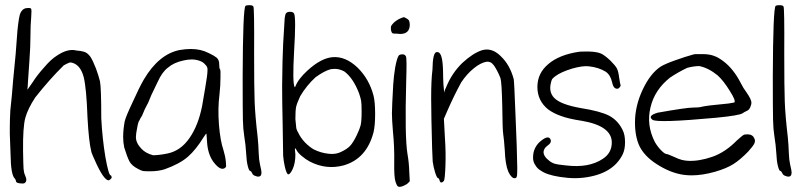

<svg xmlns="http://www.w3.org/2000/svg" viewBox="-20 -681 3100 736"><path d="M71.3 -646.5Q78.1 -650.4 87.9 -650.4Q88.9 -650.4 89.8 -650.4Q98.6 -650.4 99.6 -646.5Q101.6 -642.6 99.6 -615.2Q96.7 -584 96.7 -542Q96.7 -502 92.8 -449.2Q88.9 -392.6 86.9 -363.3Q86.9 -354.5 85 -336.9Q89.8 -344.7 105.5 -366.2Q122.1 -392.6 149.4 -422.9Q175.8 -454.1 198.2 -467.8Q240.2 -496.1 273.4 -487.3Q290 -486.3 302.7 -482.4Q315.4 -478.5 326.2 -463.9Q335.9 -449.2 347.7 -418.9Q358.4 -389.6 363.3 -369.1Q368.2 -343.8 368.2 -227.5Q372.1 -151.4 383.8 -80.1Q396.5 -8.8 404.3 -8.8Q406.2 -8.8 407.2 -4.9Q408.2 -2.9 408.2 -2Q408.2 0 407.2 2Q403.3 6.8 398.4 9.8Q391.6 12.7 379.9 -1Q368.2 -14.6 351.6 -48.8Q331.1 -92.8 330.1 -99.6Q320.3 -138.7 315.4 -230.5Q311.5 -342.8 300.8 -385.7Q289.1 -429.7 259.8 -439.5Q252 -442.4 247.1 -441.4Q241.2 -439.5 224.6 -430.7Q169.9 -377 115.2 -307.6Q86.9 -264.6 77.1 -229.5Q67.4 -194.3 68.4 -102.5Q69.3 -47.9 70.3 -34.2Q71.3 -19.5 76.2 -8.8Q86.9 13.7 73.2 21.5Q70.3 22.5 65.4 22.5Q60.5 22.5 53.7 21.5Q41 19.5 41 12.7Q41 8.8 37.1 3.9Q21.5 -9.8 20.5 -88.9Q19.5 -127.9 17.6 -168Q17.6 -178.7 17.6 -192.4Q17.6 -218.8 19.5 -256.8Q21.5 -272.5 25.4 -314.5Q29.3 -356.4 30.3 -373Q34.2 -418.9 40 -473.6Q45.9 -558.6 46.9 -564.5Q52.7 -621.1 58.6 -631.8Q64.5 -642.6 71.3 -646.5Z M668.9 -489.3Q691.4 -493.2 711.9 -493.2Q750 -493.2 780.3 -477.5Q800.8 -467.8 810.5 -460Q820.3 -451.2 820.3 -435.5Q820.3 -418 823.2 -416Q826.2 -414.1 825.2 -383.8Q825.2 -354.5 821.3 -318.4Q814.5 -264.6 819.3 -203.1Q824.2 -141.6 836.9 -104.5Q843.8 -82 845.7 -61.5Q846.7 -51.8 846.7 -45.9Q846.7 -43.9 846.7 -43Q845.7 -39.1 840.8 -36.1Q825.2 -27.3 802.7 -54.7Q779.3 -82 774.4 -127.9Q771.5 -163.1 771.5 -167Q771.5 -172.9 762.7 -158.2Q761.7 -157.2 760.7 -155.3Q731.4 -107.4 700.2 -80.1Q668.9 -52.7 611.3 -32.2Q586.9 -24.4 555.7 -24.4Q535.2 -24.4 528.3 -25.4Q520.5 -27.3 509.8 -33.2Q484.4 -45.9 475.6 -63.5Q466.8 -81.1 456.1 -116.2Q452.1 -134.8 452.1 -156.2Q452.1 -183.6 458 -215.8Q461.9 -233.4 488.3 -289.1Q513.7 -345.7 531.2 -376Q588.9 -473.6 668.9 -489.3ZM744.1 -448.2Q730.5 -453.1 714.8 -453.1Q700.2 -453.1 683.6 -449.2Q646.5 -441.4 624 -421.9Q612.3 -413.1 602.5 -399.4Q592.8 -385.7 585 -368.2Q585 -368.2 560.5 -317.4Q556.6 -307.6 547.9 -287.1Q538.1 -267.6 535.2 -262.7Q528.3 -246.1 524.4 -237.3Q517.6 -227.5 514.6 -219.7Q509.8 -214.8 505.9 -191.4Q501 -168 501 -155.3Q501 -132.8 522.5 -110.4Q538.1 -93.8 566.4 -85.9Q589.8 -85.9 623 -92.8Q672.9 -103.5 706.1 -151.4Q740.2 -200.2 754.9 -275.4Q757.8 -293 766.6 -343.8Q775.4 -394.5 775.4 -411.1Q775.4 -412.1 775.4 -413.1Q776.4 -424.8 766.6 -433.6Q758.8 -443.4 744.1 -448.2Z M920.9 -658.2Q924.8 -661.1 933.6 -661.1Q934.6 -661.1 936.5 -661.1Q948.2 -661.1 951.2 -656.2Q955.1 -652.3 954.1 -477.5Q954.1 -342.8 956.1 -291Q958 -238.3 967.8 -154.3Q970.7 -125 971.7 -93.8Q972.7 -67.4 976.6 -50.8Q982.4 -26.4 982.4 -19.5Q982.4 -11.7 978.5 -6.8Q975.6 -3.9 969.7 -3.9Q965.8 -3.9 960.9 -5.9Q949.2 -8.8 946.3 -17.6Q942.4 -25.4 939.5 -25.4Q934.6 -25.4 929.7 -44.9Q924.8 -65.4 923.8 -90.8Q921.9 -125 916 -161.1Q912.1 -184.6 911.1 -220.7Q910.2 -256.8 910.2 -387.7Q911.1 -646.5 920.9 -658.2Z M1077.1 -630.9Q1082 -635.7 1090.8 -635.7Q1091.8 -635.7 1092.8 -635.7Q1103.5 -635.7 1107.4 -628.9Q1115.2 -612.3 1107.4 -485.4Q1100.6 -362.3 1109.4 -347.7Q1110.4 -344.7 1112.3 -349.6Q1123 -377.9 1158.2 -410.2Q1210 -458 1254.9 -461.9Q1304.7 -465.8 1350.6 -421.9Q1395.5 -377.9 1412.1 -313.5Q1418 -289.1 1418 -244.1Q1418 -200.2 1412.1 -174.8Q1385.7 -72.3 1296.9 -46.9Q1230.5 -29.3 1168 -61.5Q1151.4 -70.3 1136.7 -83Q1121.1 -95.7 1115.2 -108.4Q1111.3 -116.2 1110.4 -108.4Q1110.4 -103.5 1112.3 -88.9Q1112.3 -56.6 1102.5 -34.2Q1092.8 -12.7 1085 -12.7Q1079.1 -12.7 1072.3 -40Q1067.4 -60.5 1065.4 -84Q1064.5 -107.4 1063.5 -206.1Q1061.5 -288.1 1061.5 -352.5Q1062.5 -458 1065.4 -512.7Q1070.3 -595.7 1071.3 -611.3Q1073.2 -627 1077.1 -630.9ZM1299.8 -407.2Q1281.2 -417 1263.7 -417Q1255.9 -417 1249 -416Q1224.6 -410.2 1189.5 -384.8Q1155.3 -353.5 1130.9 -312.5Q1118.2 -285.2 1115.2 -271.5Q1112.3 -257.8 1112.3 -224.6Q1114.3 -204.1 1115.2 -195.3Q1115.2 -185.5 1124 -170.9Q1132.8 -152.3 1149.4 -134.8Q1167 -117.2 1182.6 -108.4Q1210 -94.7 1238.3 -91.8Q1245.1 -90.8 1251 -90.8Q1271.5 -90.8 1287.1 -98.6Q1310.5 -109.4 1322.3 -122.1Q1334 -134.8 1347.7 -163.1Q1358.4 -185.5 1362.3 -200.2Q1366.2 -215.8 1366.2 -252.9Q1366.2 -284.2 1364.3 -294.9Q1362.3 -305.7 1356.4 -323.2Q1334 -381.8 1299.8 -407.2Z M1514.6 -610.4Q1526.4 -615.2 1528.3 -615.2Q1530.3 -615.2 1540 -609.4Q1546.9 -605.5 1548.8 -599.6Q1550.8 -593.8 1550.8 -585Q1549.8 -550.8 1513.7 -550.8Q1508.8 -550.8 1502.9 -551.8Q1487.3 -551.8 1484.4 -553.7Q1480.5 -556.6 1478.5 -566.4Q1478.5 -570.3 1478.5 -573.2Q1478.5 -576.2 1478.5 -579.1Q1480.5 -585 1488.3 -592.8Q1499 -603.5 1514.6 -610.4ZM1507.8 -466.8Q1509.8 -471.7 1520.5 -472.7Q1521.5 -472.7 1523.4 -472.7Q1532.2 -472.7 1536.1 -464.8Q1540 -458 1537.1 -369.1Q1531.2 -156.2 1542 -90.8Q1547.9 -57.6 1548.8 -23.4Q1549.8 -10.7 1550.8 13.7Q1548.8 16.6 1540 24.4Q1520.5 36.1 1510.7 35.2Q1510.7 35.2 1509.8 35.2Q1504.9 34.2 1502.9 31.2Q1500 27.3 1496.1 15.6Q1490.2 -2.9 1491.2 -59.6Q1492.2 -118.2 1486.3 -176.8Q1482.4 -222.7 1482.4 -246.1Q1482.4 -269.5 1487.3 -356.4Q1489.3 -388.7 1495.1 -423.8Q1502 -459 1507.8 -466.8Z M1827.1 -488.3Q1836.9 -491.2 1845.7 -491.2Q1874 -491.2 1899.4 -465.8Q1934.6 -432.6 1949.2 -377.9Q1951.2 -369.1 1956.1 -239.3Q1961.9 -110.4 1962.9 -36.1Q1962.9 -8.8 1960.9 -3.9Q1959 2 1954.1 2Q1941.4 3.9 1928.7 -22.5Q1917 -49.8 1915 -104.5Q1912.1 -147.5 1909.2 -165Q1906.2 -183.6 1905.3 -275.4Q1903.3 -366.2 1898.4 -381.8Q1886.7 -411.1 1873 -430.7Q1866.2 -439.5 1859.4 -442.4Q1852.5 -445.3 1844.7 -444.3Q1822.3 -440.4 1795.9 -418.9Q1769.5 -397.5 1748 -365.2Q1719.7 -313.5 1693.4 -252.9Q1689.5 -244.1 1681.6 -225.6Q1682.6 -207 1685.5 -153.3Q1689.5 -95.7 1687.5 -44.9Q1685.5 5.9 1681.6 12.7Q1675.8 18.6 1671.9 18.6Q1667 18.6 1665 10.7Q1663.1 2 1659.2 2Q1655.3 2 1648.4 -18.6Q1641.6 -40 1638.7 -61.5Q1636.7 -84 1633.8 -221.7Q1632.8 -266.6 1632.8 -303.7Q1632.8 -376 1637.7 -413.1Q1638.7 -481.4 1654.3 -481.4Q1674.8 -484.4 1677.7 -423.8Q1678.7 -408.2 1678.7 -384.8Q1679.7 -360.4 1679.7 -359.4Q1680.7 -348.6 1682.6 -326.2Q1684.6 -335 1686.5 -338.9Q1689.5 -343.8 1691.4 -349.6Q1712.9 -401.4 1752 -439.5Q1792 -476.6 1827.1 -488.3Z M2198.2 -482.4Q2205.1 -483.4 2220.7 -483.4Q2228.5 -483.4 2239.3 -483.4Q2268.6 -482.4 2284.2 -475.6Q2298.8 -468.8 2320.3 -448.2Q2337.9 -430.7 2344.7 -418.9Q2350.6 -407.2 2353.5 -382.8Q2357.4 -358.4 2358.4 -356.4Q2360.4 -351.6 2355.5 -346.7Q2351.6 -340.8 2345.7 -340.8Q2331.1 -340.8 2326.2 -366.2Q2320.3 -393.6 2301.8 -406.2Q2274.4 -422.9 2237.3 -426.8Q2213.9 -429.7 2172.9 -418Q2130.9 -405.3 2108.4 -388.7Q2099.6 -381.8 2096.7 -377.9Q2093.8 -373 2091.8 -363.3Q2083 -328.1 2104.5 -305.7Q2128.9 -280.3 2207 -266.6Q2281.2 -254.9 2315.4 -237.3Q2349.6 -218.8 2367.2 -181.6Q2376 -164.1 2376 -135.7Q2376 -108.4 2367.2 -89.8Q2330.1 -13.7 2217.8 0Q2202.1 2 2184.6 2Q2157.2 2 2126 -2.9Q2075.2 -10.7 2052.7 -27.3Q2040 -34.2 2032.2 -47.9Q2022.5 -61.5 2023.4 -79.1Q2023.4 -86.9 2025.4 -96.7Q2032.2 -125 2055.7 -142.6Q2082 -163.1 2089.8 -147.5Q2096.7 -134.8 2078.1 -122.1Q2063.5 -111.3 2063.5 -96.7Q2064.5 -82 2081.1 -68.4Q2092.8 -57.6 2105.5 -53.7Q2118.2 -49.8 2149.4 -46.9Q2237.3 -36.1 2291 -72.3Q2325.2 -94.7 2325.2 -134.8Q2325.2 -198.2 2210.9 -217.8Q2159.2 -225.6 2130.9 -236.3Q2102.5 -246.1 2081.1 -261.7Q2040 -294.9 2040 -347.7Q2040 -400.4 2082 -435.5Q2123 -470.7 2198.2 -482.4Z M2639.6 -472.7Q2642.6 -473.6 2656.2 -473.6Q2665 -473.6 2677.7 -473.6Q2702.1 -472.7 2716.8 -466.8Q2732.4 -461.9 2752.9 -446.3Q2792 -417 2820.3 -361.3Q2830.1 -341.8 2840.8 -328.1Q2860.4 -299.8 2860.4 -288.1Q2860.4 -279.3 2855.5 -268.6Q2850.6 -258.8 2842.8 -255.9Q2832 -251 2827.1 -247.1Q2815.4 -238.3 2723.6 -229.5Q2501 -209 2481.4 -221.7Q2460.9 -237.3 2501 -249Q2611.3 -268.6 2635.7 -268.6Q2659.2 -268.6 2668.9 -271.5Q2687.5 -276.4 2772.5 -284.2Q2792 -288.1 2794.9 -288.1Q2801.8 -294.9 2777.3 -333Q2753.9 -371.1 2731.4 -391.6Q2697.3 -419.9 2661.1 -427.7Q2639.6 -427.7 2614.3 -420.9Q2581.1 -405.3 2548.8 -383.8Q2489.3 -336.9 2473.6 -269.5Q2457 -202.1 2490.2 -136.7Q2501 -118.2 2514.6 -104.5Q2528.3 -90.8 2534.2 -90.8Q2539.1 -90.8 2567.4 -78.1Q2592.8 -65.4 2618.2 -64.5Q2660.2 -62.5 2710.9 -80.1Q2760.7 -97.7 2804.7 -142.6Q2827.1 -163.1 2833 -165Q2838.9 -166 2847.7 -166Q2866.2 -165 2872.1 -149.4Q2874 -145.5 2874 -140.6Q2874 -135.7 2871.1 -129.9Q2866.2 -120.1 2847.7 -99.6Q2817.4 -68.4 2791 -51.8Q2764.6 -35.2 2720.7 -22.5Q2671.9 -8.8 2631.8 -8.8Q2616.2 -8.8 2601.6 -10.7Q2549.8 -17.6 2496.1 -52.7Q2452.1 -81.1 2432.6 -118.2Q2414.1 -155.3 2414.1 -211.9Q2414.1 -274.4 2443.4 -336.9Q2472.7 -399.4 2512.7 -425.8Q2530.3 -436.5 2569.3 -450.2Q2607.4 -463.9 2639.6 -472.7Z M2953.1 -658.2Q2957 -661.1 2965.8 -661.1Q2966.8 -661.1 2968.8 -661.1Q2980.5 -661.1 2983.4 -656.2Q2987.3 -652.3 2986.3 -477.5Q2986.3 -342.8 2988.3 -291Q2990.2 -238.3 3000 -154.3Q3002.9 -125 3003.9 -93.8Q3004.9 -67.4 3008.8 -50.8Q3014.6 -26.4 3014.6 -19.5Q3014.6 -11.7 3010.7 -6.8Q3007.8 -3.9 3002 -3.9Q2998 -3.9 2993.2 -5.9Q2981.4 -8.8 2978.5 -17.6Q2974.6 -25.4 2971.7 -25.4Q2966.8 -25.4 2961.9 -44.9Q2957 -65.4 2956.1 -90.8Q2954.1 -125 2948.2 -161.1Q2944.3 -184.6 2943.4 -220.7Q2942.4 -256.8 2942.4 -387.7Q2943.4 -646.5 2953.1 -658.2Z"/></svg>

Font: Yahfie
Style: Heavy
Weight: 600
Designer: Joe Palazzolo
Foundry: jozolo LLC
Version: Version 001.000